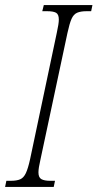

<svg xmlns="http://www.w3.org/2000/svg" viewBox="-46 -734 383 754"><path d="M-26 0 -21 -24H-3Q20 -24 33.5 -30Q47 -36 55.5 -54Q64 -72 72 -108L177 -605Q185 -641 185 -657Q185 -678 174 -684Q163 -690 139 -690H120L126 -714H317L312 -690H294Q271 -690 257 -684Q243 -678 235 -660Q227 -642 219 -605L113 -108Q105 -74 105 -57Q105 -37 116.5 -30.5Q128 -24 151 -24H170L165 0Z"/></svg>

Font: Noto Serif ExtraCondensed ExtraLight
Style: Italic
Weight: 200
Width: 2
Italic angle: -12°
Designer: Monotype Design Team
Foundry: Monotype Imaging Inc.
Version: Version 2.014; ttfautohint (v1.8.4.7-5d5b)